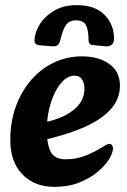

<svg xmlns="http://www.w3.org/2000/svg" viewBox="-20 -710 495 746"><path d="M191 16Q114 16 67 -32.5Q20 -81 20 -166Q20 -237 41.5 -296Q63 -355 101 -399Q139 -443 189.5 -467Q240 -491 298 -491Q363 -491 404.5 -461.5Q446 -432 446 -377Q446 -323 407 -282Q368 -241 297 -211.5Q226 -182 131 -162L118 -229Q168 -235 210.5 -251.5Q253 -268 279.5 -295.5Q306 -323 308 -360Q309 -385 299.5 -400.5Q290 -416 269 -416Q241 -416 216.5 -386.5Q192 -357 177 -309Q162 -261 162 -206Q162 -148 177.5 -119.5Q193 -91 235 -91Q278 -91 315 -106.5Q352 -122 377 -138Q385 -143 392.5 -147Q400 -151 405 -151Q411 -151 415 -146Q419 -141 419 -134Q419 -116 403.5 -91Q388 -66 358.5 -41.5Q329 -17 287 -0.5Q245 16 191 16ZM278 -690Q350 -690 386.5 -652Q423 -614 423 -561Q423 -541 412.5 -535Q402 -529 391 -530L340 -535Q331 -536 327.5 -541.5Q324 -547 324 -554Q324 -593 314 -612Q304 -631 275 -631Q249 -631 236.5 -613Q224 -595 216 -561Q212 -542 205 -535.5Q198 -529 184 -530L134 -534Q124 -535 119 -539.5Q114 -544 114 -553Q114 -580 132.5 -612Q151 -644 188 -667Q225 -690 278 -690Z"/></svg>

Font: Alkatra SemiBold
Style: Regular
Weight: 600
Designer: Suman Bhandary
Version: Version 1.100;gftools[0.9.22]